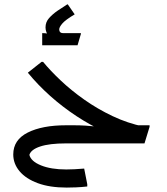

<svg xmlns="http://www.w3.org/2000/svg" viewBox="-20 -649 757 869"><path d="M586 -6Q522 -22 455.5 -52Q389 -82 326 -123.5Q263 -165 207 -215Q151 -265 106 -320L168 -369H175Q207 -330 254.5 -285Q302 -240 361.5 -198Q421 -156 489.5 -123.5Q558 -91 631 -76ZM279 0V-82H314Q341 -82 366 -80.5Q391 -79 407 -77Q423 -75 423 -75L517 -82H657V-75L634 0ZM282 200Q205 200 151 180Q97 160 68.5 126Q40 92 40 50Q40 -16 105.5 -49Q171 -82 279 -82V0Q204 0 162 14Q120 28 113 52Q120 81 165.5 99.5Q211 118 280 118Q296 118 317 117Q338 116 361 114L375 185V195Q349 198 324.5 199Q300 200 282 200ZM201 -483Q186 -504 186 -525Q186 -549 202 -567Q218 -585 240.5 -600.5Q263 -616 284 -629H287L318 -584Q276 -559 262 -542.5Q248 -526 248 -516Q248 -508 252.5 -503.5Q257 -499 265 -499ZM171 -444V-499H174Q186 -499 195 -497Q204 -495 204 -495L219 -499H346V-495L331 -444Z"/></svg>

Font: Fustat Medium
Style: Regular
Weight: 500
Designer: Mohamed Gaber, Khaled Hosny, Laura Garcia Mut
Foundry: Kief Type Foundry, Alif Type Foundry, Hard Type Foundry
Version: Version 1.007